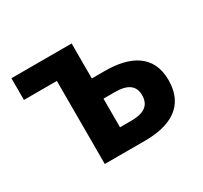

<svg xmlns="http://www.w3.org/2000/svg" viewBox="-120 -725 940 889"><g transform="rotate(-30 349.5 -280.0)"><path d="M206 0H421C556 0 656 -50 656 -189C656 -324 556 -373 421 -373H352V-560H30V-444H206ZM352 -112V-265H413C482 -265 515 -240 515 -190C515 -137 482 -112 413 -112Z"/></g></svg>

Font: Noto Sans CJK JP Bold
Style: Regular
Weight: 700
Designer: Ryoko NISHIZUKA (kana & ideographs); Paul D. Hunt (Latin, Greek & Cyrillic); Wenlong ZHANG (bopomofo); Sandoll Communica
Foundry: Adobe Systems Incorporated
Version: Version 1.004;PS 1.004;hotconv 1.0.82;makeotf.lib2.5.63406